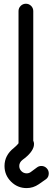

<svg xmlns="http://www.w3.org/2000/svg" viewBox="-20 -801 278 1017"><path d="M78.1 -742.2Q78.1 -758.3 89.6 -769.8Q101.1 -781.2 117.2 -781.2Q133.3 -781.2 144.8 -769.8Q156.2 -758.3 156.2 -742.2V-39.1Q156.2 -22.9 144.8 -11.5Q133.3 0 117.2 0Q101.1 0 89.6 -11.5Q78.1 -22.9 78.1 -39.1ZM86.9 -56.6Q96.7 -76.2 121.1 -76.7Q137.2 -76.7 148.9 -65.4Q159.7 -54.2 160.2 -39.1Q160.2 -32.7 159.2 -27.8Q151.9 7.8 99.1 45.9Q82 59.6 82 78.1Q82 94.2 93.5 105.7Q105 117.2 121.1 117.2Q132.8 117.2 142.1 110.8L175.8 85.9Q186 78.1 199.2 78.1Q215.3 78.1 226.8 89.6Q238.3 101.1 238.3 117.2Q238.3 136.7 224.6 147.5L185.5 174.8Q155.8 195.3 121.1 195.3Q72.8 195.3 38.3 160.9Q3.9 126.5 3.9 78.1Q3.9 21.5 53.7 -17.6Q79.6 -39.1 86.9 -56.6Z"/></svg>

Font: Comfortaa
Style: Regular
Weight: 400
Designer: Johan Aakerlund - aajohan
Foundry: Johan Aakerlund
Version: Version 2.004 2013